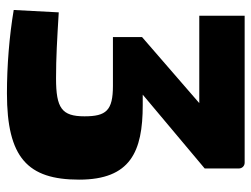

<svg xmlns="http://www.w3.org/2000/svg" viewBox="-108 -622 742 567"><g transform="rotate(90 263.5 -339.0)"><path d="M291 -389H260L478 -572V-673C478 -682 471 -690 461 -690H27V-556H285L90 -387V-301H234C307 -301 324 -281 324 -217C324 -150 300 -133 212 -133C150 -133 100 -136 17 -141L10 -8C87 5 175 12 256 12C446 12 511 -49 511 -201C511 -353 428 -389 291 -389Z"/></g></svg>

Font: Exo 2 Extra Bold
Style: Regular
Weight: 800
Designer: Natanael Gama
Version: Version 1.001;PS 001.001;hotconv 1.0.88;makeotf.lib2.5.64775